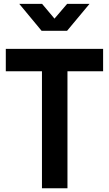

<svg xmlns="http://www.w3.org/2000/svg" viewBox="-20 -1006 582 1026"><path d="M204.2 -625H11V-745H531V-625H340.5V0H204.2ZM82.8 -985.5H204.8L292.8 -880.8H249.2L338.8 -985.5H458.5L338.5 -841.5H202.2Z"/></svg>

Font: Trafiko Sans Variable
Style: Regular
Weight: 400
Designer: Gumpita Rahayu / Trafiko
Foundry: Tokotype / Trafiko
Version: Version 0.001;FEAKit 1.0